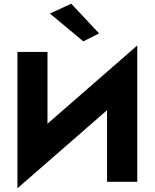

<svg xmlns="http://www.w3.org/2000/svg" viewBox="-20 -980 834 1035"><path d="M249 -907 429 -757 514 -800 364 -960ZM236 -700H74V35L557 -386V0H720V-735L236 -313Z"/></svg>

Font: Jost
Style: Bold
Weight: 700
Version: Version 3.710